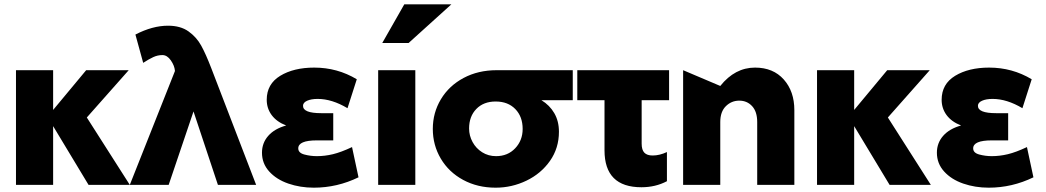

<svg xmlns="http://www.w3.org/2000/svg" viewBox="-20 -856 4842 889"><path d="M226 -531H54V0H226V-272L390 0H581L382 -312L576 -531H379L226 -347Z M581 0H761L876 -340L989 0H1166L958 -541Q933 -606 911.5 -645Q890 -684 853 -710.5Q816 -737 758 -737Q686 -737 607 -696L643 -565Q669 -582 689.5 -591.5Q710 -601 732 -601Q754 -601 771 -576.5Q788 -552 790 -528V-527Z M1447 -133Q1484 -133 1521.5 -142Q1559 -151 1610 -175L1640 -35Q1541 13 1433 13Q1370 13 1315 -6Q1260 -25 1226.5 -62Q1193 -99 1193 -149Q1193 -194 1222 -227Q1251 -260 1305 -275Q1261 -292 1238 -323Q1215 -354 1215 -394Q1215 -467 1277.5 -505Q1340 -543 1435 -543Q1542 -543 1632 -489L1589 -355Q1517 -398 1451 -398Q1421 -398 1402 -389.5Q1383 -381 1383 -366Q1383 -332 1467 -332H1523V-206H1447Q1361 -206 1361 -169Q1361 -148 1389.5 -140.5Q1418 -133 1447 -133Z M1903 -531H1731V0H1903ZM1750 -657H1872L2070 -836H1852Z M2568 -246Q2568 -170 2526.5 -111Q2485 -52 2417.5 -19.5Q2350 13 2275 13Q2191 13 2124.5 -23Q2058 -59 2021 -121.5Q1984 -184 1984 -259Q1984 -334 2021.5 -396.5Q2059 -459 2126.5 -495Q2194 -531 2280 -531H2632V-392H2487Q2525 -369 2546.5 -332Q2568 -295 2568 -246ZM2400 -259Q2400 -316 2366 -351Q2332 -386 2275 -386Q2219 -386 2185.5 -351.5Q2152 -317 2152 -261Q2152 -228 2168 -198.5Q2184 -169 2212.5 -151Q2241 -133 2277 -133Q2331 -133 2365.5 -169.5Q2400 -206 2400 -259Z M3078 -531V-392H2951V-191Q2951 -162 2963.5 -149Q2976 -136 3002 -136Q3034 -136 3068 -152V-17Q3015 11 2950 11Q2779 11 2779 -160V-392H2653V-531Z M3476 -543Q3383 -543 3315 -458L3143 -531V0H3315V-291Q3315 -339 3341 -364.5Q3367 -390 3403 -390Q3439 -390 3462.5 -364.5Q3486 -339 3486 -291V0H3658V-346Q3658 -433 3609 -488Q3560 -543 3476 -543Z M3935 -531H3763V0H3935V-272L4099 0H4290L4091 -312L4285 -531H4088L3935 -347Z M4572 -133Q4609 -133 4646.5 -142Q4684 -151 4735 -175L4765 -35Q4666 13 4558 13Q4495 13 4440 -6Q4385 -25 4351.5 -62Q4318 -99 4318 -149Q4318 -194 4347 -227Q4376 -260 4430 -275Q4386 -292 4363 -323Q4340 -354 4340 -394Q4340 -467 4402.5 -505Q4465 -543 4560 -543Q4667 -543 4757 -489L4714 -355Q4642 -398 4576 -398Q4546 -398 4527 -389.5Q4508 -381 4508 -366Q4508 -332 4592 -332H4648V-206H4572Q4486 -206 4486 -169Q4486 -148 4514.5 -140.5Q4543 -133 4572 -133Z"/></svg>

Font: Geom ExtraBold
Style: Bold
Weight: 800
Version: Version 1.102